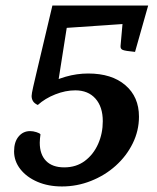

<svg xmlns="http://www.w3.org/2000/svg" viewBox="-20 -661 568 693"><path d="M203.5 12Q154.4 12 115.3 -4.7Q76.2 -21.5 53.5 -50.4Q30.8 -79.4 30.8 -114.7Q30.8 -148.7 47.1 -168.2Q63.3 -187.8 88.7 -187.8Q99.4 -187.8 111.2 -184.1Q123.1 -180.5 126.1 -176.1Q125.1 -168.5 124.3 -161Q123.5 -153.5 123.5 -146Q123.5 -103.5 146.3 -80.2Q169.1 -56.9 211.9 -56.9Q255 -56.9 286.1 -80.1Q317.2 -103.3 334.1 -141.3Q351 -179.3 351 -223.6Q351 -275.4 324.5 -305.2Q298 -334.9 251.7 -334.9Q216.4 -334.9 179.6 -320.4Q142.8 -305.9 116.4 -282.1Q103.8 -287.9 99 -296.1Q94.1 -304.3 94.1 -314.6Q94.1 -322.3 99.7 -347Q105.3 -371.6 111.5 -397.7L169.1 -641H514.8L467.4 -473.7Q431.6 -477.1 422.8 -480.9Q414.1 -484.7 415.1 -495.1L426.5 -623.4L450.1 -576.1L170.6 -557L228.4 -608.3L187.2 -346.6L136.4 -349Q215.9 -395.7 298.4 -395.7Q383.4 -395.7 432.5 -353.5Q481.6 -311.4 481.6 -240Q481.6 -189.1 459 -143.4Q436.5 -97.7 397.6 -62.8Q358.8 -27.9 308.4 -8Q258.1 12 203.5 12Z"/></svg>

Font: Petrona
Style: Italic
Weight: 400
Italic angle: -9°
Designer: Ringo R. Seeber
Foundry: Ringo R. Seeber
Version: Version 2.001; ttfautohint (v1.8.3)